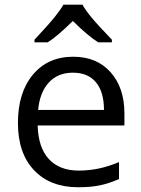

<svg xmlns="http://www.w3.org/2000/svg" viewBox="-20 -786 601 816"><path d="M312 9.8Q193.4 9.8 124.8 -62.5Q56.2 -134.8 56.2 -263.2Q56.2 -392.6 119.9 -468.8Q183.6 -544.9 291 -544.9Q391.6 -544.9 450.2 -478.8Q508.8 -412.6 508.8 -304.2V-252.9H140.1Q142.6 -158.7 187.7 -109.9Q232.9 -61 314.9 -61Q401.4 -61 485.8 -97.2V-24.9Q442.9 -6.3 404.5 1.7Q366.2 9.8 312 9.8ZM290 -477.1Q225.6 -477.1 187.3 -435.1Q148.9 -393.1 142.1 -318.8H421.9Q421.9 -395.5 387.7 -436.3Q353.5 -477.1 290 -477.1ZM126.5 -617.2Q188.5 -683.6 213.4 -714.8Q238.3 -746.1 249.5 -766.1H330.6Q341.3 -745.6 367.9 -713.1Q394.5 -680.7 455.6 -617.2V-606H397.5Q354.5 -632.8 289.6 -696.8Q223.1 -631.3 182.6 -606H126.5Z"/></svg>

Font: f06041945
Style: Regular
Weight: 400
Foundry: Ascender Corporation
Version: Version 1.10